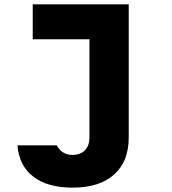

<svg xmlns="http://www.w3.org/2000/svg" viewBox="-20 -640 790 880"><path d="M130 -620H570V-10Q570 100 503 160Q436 220 312 220Q198 220 132.5 169.5Q67 119 60 26H240Q252 48 270 59Q288 70 312 70Q349 70 369.5 48.5Q390 27 390 -10V-460H130Z"/></svg>

Font: Martian Mono SemiExpanded ExtraBold
Style: Regular
Weight: 800
Width: 6
Designer: Roman Shamin
Foundry: Evil Martians
Version: Version 1.000